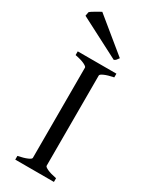

<svg xmlns="http://www.w3.org/2000/svg" viewBox="-238 -894 752 945"><g transform="rotate(30 138.0 -422.0)"><path d="M34.2 0V-21Q67.4 -27.8 86.2 -35.9Q105 -43.9 105 -50.8V-564Q105 -569.8 87.2 -578.6Q69.3 -587.4 34.2 -594.2V-615.2H253.9V-594.2Q220.7 -587.4 201.9 -579.1Q183.1 -570.8 183.1 -564V-50.8Q183.1 -44.9 200.9 -36.4Q218.8 -27.8 253.9 -21V0ZM230.5 -689.5Q223.6 -680.2 220 -675.5Q216.3 -670.9 208.5 -667.5L-20.5 -786.1L-16.6 -808.1Q-13.2 -812 -5.6 -816.9Q2 -821.8 10.7 -826.9Q19.5 -832 27.8 -836.7Q36.1 -841.3 41.5 -844.2L230.5 -689.5Z"/></g></svg>

Font: Gentium
Style: Regular
Weight: 400
Designer: J. Victor Gaultney
Version: Version 1.03; 2011; OFL 1.1 release